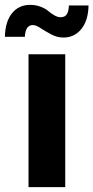

<svg xmlns="http://www.w3.org/2000/svg" viewBox="-64 -769 384 789"><path d="M204.1 0H53.2V-545.9H204.1ZM196.8 -614.7Q170.9 -614.7 146.5 -627.7Q122.1 -640.6 103 -653.3Q84 -666 70.8 -666Q40.5 -666 38.1 -617.7H-43.9Q-42.5 -680.2 -14.6 -714.6Q13.2 -749 59.6 -749Q83.5 -749 103.5 -741.2Q123.5 -733.4 134.5 -723.6Q145.5 -713.9 159.2 -706.1Q172.9 -698.2 185.5 -698.2Q202.6 -698.2 210.4 -710.2Q218.3 -722.2 219.2 -746.6H299.8Q298.8 -685.1 270.3 -649.9Q241.7 -614.7 196.8 -614.7Z"/></svg>

Font: Inter Tight Stencil
Style: Bold
Weight: 700
Designer: Rasmus Andersson
Foundry: rsms
Version: Version 3.004;Glyphs 3.1.2 (3151)